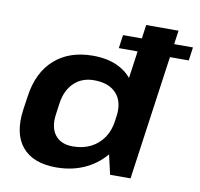

<svg xmlns="http://www.w3.org/2000/svg" viewBox="-82 -827 963 924"><g transform="rotate(10 399.5 -365.0)"><path d="M250.1 10.1Q136.8 10.1 83.7 -54.1Q30.5 -118.3 47.1 -236.6L56.9 -303.4Q73.4 -421.7 145.7 -485.9Q217.9 -550.1 333.3 -550.1Q413.5 -550.1 468.9 -518.5Q524.3 -487 549.1 -429.2Q573.9 -371.3 562.9 -292.2L557 -250.7Q546 -171.6 504.1 -113Q462.3 -54.5 397.1 -22.2Q331.9 10.1 250.1 10.1ZM311.7 -103.3Q361.2 -103.3 399.1 -122.3Q437 -141.4 461 -176.3Q485 -211.2 491.5 -259.7L494.4 -280.8Q504.8 -353 468.4 -393.8Q432 -434.7 358.2 -434.7Q299.6 -434.7 261.1 -398Q222.6 -361.3 213.2 -295.4L205.9 -242Q196.5 -177.2 225 -140.2Q253.6 -103.3 311.7 -103.3ZM476.9 -157.6 558.9 -740H716.8L612.8 0H512.9ZM799.3 -672.8 790.2 -607.7H448.4L457.5 -672.8Z"/></g></svg>

Font: Pathway Extreme 8pt Thin
Style: Italic
Weight: 100
Italic angle: -8°
Designer: Eduardo Rodriguez Tunni
Foundry: Eduardo Rodriguez Tunni
Version: Version 1.000